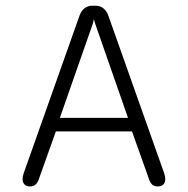

<svg xmlns="http://www.w3.org/2000/svg" viewBox="-20 -643 659 672"><path d="M84.5 9.5C104 9.5 112 -1.5 119.5 -26L175.5 -183H442L498 -26C505.5 -1.5 512.5 9.5 532 9.5C547.5 9.5 558.5 1.5 558.5 -16C558.5 -21.5 557.5 -28.5 554.5 -37L360 -586C352.5 -609 337 -623 315 -623H302C281 -623 265 -609 257.5 -586L63 -37C60 -28.5 59 -21.5 59 -16C59 1 70 9.5 84.5 9.5ZM314 -557.5 428 -230.5H189.5L304 -557.5C306 -564.5 308 -571 308.5 -576Z"/></svg>

Font: RTM Light Light
Style: Regular
Weight: 300
Designer: after Tyler Finck
Foundry: An Endless Supply
Version: Version 1.000;Glyphs 3.2.1 (3258)